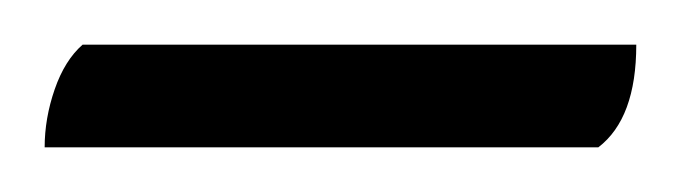

<svg xmlns="http://www.w3.org/2000/svg" viewBox="-37 -11 305 86"><path d="M0 9H248Q248 42 231 55H-17Q-17 42 -12.5 29Q-8 16 0 9Z"/></svg>

Font: Katibeh
Style: Regular
Weight: 400
Designer: Arabic design by Kourosh Beigpour, Latin design by Eduardo Tunni, engineering by Lasse Fister
Version: Version 1.0010g